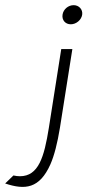

<svg xmlns="http://www.w3.org/2000/svg" viewBox="-89 -641 338 743"><path d="M-69 69C8 95 64 89 106 -5C121 -39 133 -86 143 -147L191 -451H148L100 -146C82 -33 60 41 -12 41C-20 41 -28 40 -37 38ZM153 -584C150 -563 164 -547 185 -547C206 -547 226 -564 229 -584C232 -604 217 -621 196 -621C175 -621 156 -605 153 -584Z"/></svg>

Font: Charger Sport
Style: HLNrwObl
Weight: 100
Designer: Jasper
Foundry: Cannot Into Space Fonts
Version: Version 1.1